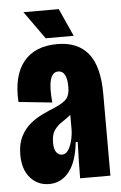

<svg xmlns="http://www.w3.org/2000/svg" viewBox="-51 -715 482 764"><g transform="rotate(-5 190.0 -333.0)"><path d="M115 12Q69 12 39.5 -21.5Q10 -55 10 -114Q10 -157 25 -186.5Q40 -216 63 -235Q86 -254 112 -266.5Q138 -279 161 -288Q200 -305 212 -320.5Q224 -336 224 -366Q224 -431 189 -431Q143 -431 155 -310L21 -324Q15 -429 60 -484.5Q105 -540 195 -540Q276 -540 318 -488.5Q360 -437 360 -327V-202Q360 -151 360 -100.5Q360 -50 360 0H239Q239 -36 240 -72Q241 -108 242 -145H234Q226 -67 194.5 -27.5Q163 12 115 12ZM175 -100Q191 -100 201 -115.5Q211 -131 216.5 -154Q222 -177 222 -199V-255Q205 -241 187 -229.5Q169 -218 156.5 -200.5Q144 -183 144 -151Q144 -122 154 -111Q164 -100 175 -100ZM151 -567 72 -678H213L263 -567Z"/></g></svg>

Font: Bricolage Grotesque 96pt Condensed Bricolage Grotesque 48pt Condensed Regular
Style: Bold
Weight: 700
Width: 3
Designer: Mathieu Triay
Foundry: Atelier Triay
Version: Version 1.001; ttfautohint (v1.8.4.7-5d5b);gftools[0.9.33.de